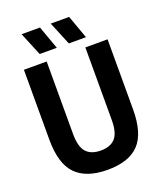

<svg xmlns="http://www.w3.org/2000/svg" viewBox="-170 -1057 988 1173"><g transform="rotate(-20 324.0 -470.0)"><path d="M326 9.5Q187.5 9.5 119.8 -59.8Q52 -129 52 -285.5V-740H200V-268.5Q200 -185.5 231.5 -150.5Q263 -115.5 326 -115.5Q389 -115.5 420.2 -150.5Q451.5 -185.5 451.5 -268.5V-740H596V-285.5Q596 -129 529.8 -59.8Q463.5 9.5 326 9.5ZM365 -797.5 302.5 -949H422L476.5 -797.5ZM175.5 -797.5 113 -949H232.5L287 -797.5Z"/></g></svg>

Font: Encode Sans Condensed Condensed
Style: Bold
Weight: 700
Width: 3
Designer: Multiple Designers
Foundry: Impallari Type
Version: Version 3.000; ttfautohint (v1.8.3) -l 8 -r 50 -G 200 -x 14 